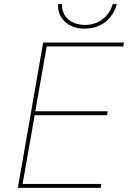

<svg xmlns="http://www.w3.org/2000/svg" viewBox="-20 -905 617 925"><path d="M66 0H465L468 -19H89L147 -350H496L499 -369H150L205 -681H574L577 -700H188ZM386 -767C464 -767 521 -809 543 -885H523C505 -825 456 -785 390 -785C319 -785 276 -828 279 -885H260C255 -820 307 -767 386 -767Z"/></svg>

Font: Fixel Display 20240404 Thin
Style: Italic
Weight: 100
Italic angle: -10°
Designer: AlfaBravo + MacPaw
Foundry: Kyrylo Tkachov, Marchela Mozhyna, Serhii Makarenko, Maria Weinstein, Zakhar Kryvoshyya
Version: Version 1.211;Glyphs 3.2 (3225)